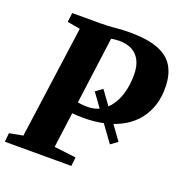

<svg xmlns="http://www.w3.org/2000/svg" viewBox="-143 -871 950 991"><g transform="rotate(20 331.5 -375.5)"><path d="M541.5 -200 504 -172.5 337 -403 374.5 -430.5ZM-10 0 -5.5 -48.5 69 -62.5 154 -680 83 -692.5 89.5 -743H242.5Q285.5 -743 325 -747Q364.5 -751 403.5 -751Q500 -751 558.8 -728.5Q617.5 -706 644.2 -661.8Q671 -617.5 672.5 -553Q674.5 -497.5 660 -451Q645.5 -404.5 617 -368Q588.5 -331.5 546 -306Q503.5 -280.5 448.5 -267.2Q393.5 -254 327.5 -254Q314.5 -254 296 -255Q277.5 -256 261.2 -257.2Q245 -258.5 238.5 -259.5L235.5 -327Q245 -325 259.2 -322.2Q273.5 -319.5 291.2 -317.2Q309 -315 330 -315Q361.5 -315 387.8 -326.5Q414 -338 434.5 -359Q455 -380 469.2 -409Q483.5 -438 490.8 -473.8Q498 -509.5 498.5 -550Q498.5 -600 482 -631Q465.5 -662 436.5 -676.8Q407.5 -691.5 368 -691.5Q355.5 -691.5 340.2 -689.8Q325 -688 307.2 -684Q289.5 -680 269 -672L328.5 -725.5L240.5 -63L360.5 -48.5L355 0Z"/></g></svg>

Font: Merriweather 28pt Black
Style: Italic
Weight: 900
Italic angle: -7.8°
Version: Version 2.101